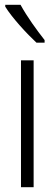

<svg xmlns="http://www.w3.org/2000/svg" viewBox="-20 -785 229 805"><path d="M66 -765H2V-757C31 -710 94 -642 133 -606H167V-617C134 -659 94 -714 66 -765ZM121 0V-532H68V0Z"/></svg>

Font: Noto Sans Devanagari ExtraCondensed Light
Style: Regular
Weight: 300
Width: 2
Designer: Jelle Bosma - Monotype Design Team
Foundry: Monotype Imaging Inc.
Version: Version 2.004